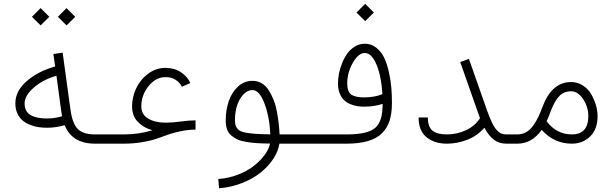

<svg xmlns="http://www.w3.org/2000/svg" viewBox="-20 -758 3222 1013"><path d="M285.2 -669.4 331.1 -715.3 377 -669.4 331.1 -624ZM148.4 -669.4 194.3 -715.3 240.2 -669.4 194.3 -624ZM481.4 0Q359.9 0 321.3 -97.7Q276.9 -84 228 -84Q204.6 -84 182.9 -87.2Q161.1 -90.3 138.4 -99.4Q115.7 -108.4 99.1 -122.3Q82.5 -136.2 71.8 -159.4Q61 -182.6 61 -212.4Q61 -278.3 121.8 -330.6Q182.6 -382.8 271 -407.2L261.7 -473.1L310.5 -480L351.6 -181.2Q361.8 -106 390.1 -77.6Q418.9 -48.8 481.4 -48.8H530.3V0ZM277.8 -358.4Q204.6 -336.9 157.2 -294.9Q109.9 -252.9 109.9 -212.4Q109.9 -169.4 140.9 -151.1Q171.9 -132.8 228 -132.8Q267.1 -132.8 307.6 -144.5Q305.7 -155.3 302.7 -174.3Z M530.3 -48.8H633.8Q712.4 -48.8 784.7 -70.8Q738.3 -83 707.5 -114.7Q676.8 -146.5 676.8 -196.8Q676.8 -245.6 698.5 -292Q720.2 -338.4 761.7 -369.1Q803.2 -399.9 853.5 -399.9Q899.9 -399.9 934.8 -376.7Q969.7 -353.5 984.4 -319.8L939.5 -300.3Q930.7 -320.8 908.2 -335.9Q885.7 -351.1 853.5 -351.1Q802.2 -351.1 763.9 -303.7Q725.6 -256.3 725.6 -196.8Q725.6 -154.3 761.5 -132.6Q797.4 -110.8 854 -110.8Q888.7 -110.8 932.6 -116.7Q977.1 -123 1011.7 -123V-74.2Q939 -74.2 849.6 -41.5Q814 -28.3 790 -21Q766.1 -13.7 723.1 -6.8Q680.2 0 633.8 0H530.3Q520 0 512.9 -7.1Q505.9 -14.2 505.9 -24.4Q505.9 -34.7 512.9 -41.7Q520 -48.8 530.3 -48.8Z M1406.2 -49.3Q1401.9 -142.1 1375.2 -212.4Q1348.6 -282.7 1312.5 -282.7Q1275.4 -282.7 1247.6 -237.8Q1219.7 -192.9 1219.7 -122.6Q1219.7 -104 1224.6 -92.3Q1229.5 -80.6 1240.5 -71.8Q1251.5 -63 1273.9 -58.6Q1296.4 -54.2 1326.9 -52Q1357.4 -49.8 1406.2 -49.3ZM1590.8 -48.8V0H1454.1Q1448.2 40 1421.9 80.1Q1395.5 120.1 1354.7 152.8Q1314 185.5 1256.3 208Q1198.7 230.5 1135.7 235.4L1131.8 186.5Q1186.5 182.6 1236.1 163.3Q1285.6 144 1319.8 116.9Q1354 89.8 1376.5 59.1Q1398.9 28.3 1404.8 -0.5Q1364.7 -1 1337.2 -2.7Q1309.6 -4.4 1280.8 -9Q1252 -13.7 1233.6 -22Q1215.3 -30.3 1200 -43.5Q1184.6 -56.6 1177.7 -76.4Q1170.9 -96.2 1170.9 -122.6Q1170.9 -175.8 1186.3 -222.4Q1201.7 -269 1234.6 -300.3Q1267.6 -331.5 1312.5 -331.5Q1339.4 -331.5 1361.6 -318.1Q1383.8 -304.7 1398.4 -281Q1413.1 -257.3 1424.1 -229.5Q1435.1 -201.7 1441.2 -168.2Q1447.3 -134.8 1450.4 -106.4Q1453.6 -78.1 1455.1 -48.8Z M1590.8 -48.8H1807.1Q1855 -48.8 1887.9 -54.7Q1920.9 -60.5 1942.6 -72Q1964.4 -83.5 1976.6 -103.8Q1988.8 -124 1993.7 -148.7Q1998.5 -173.3 1999 -210Q1955.1 -195.3 1900.4 -195.3Q1880.9 -195.3 1863.3 -198.2Q1845.7 -201.2 1826.9 -209.2Q1808.1 -217.3 1794.4 -230.5Q1780.8 -243.7 1772 -266.1Q1763.2 -288.6 1763.2 -317.9Q1763.2 -342.8 1768.6 -370.4Q1773.9 -397.9 1785.4 -426Q1796.9 -454.1 1813.2 -476.6Q1829.6 -499 1853.3 -513.2Q1877 -527.3 1904.8 -527.3Q1939 -527.3 1965.3 -506.3Q1991.7 -485.4 2006.8 -453.6Q2022 -421.9 2031.7 -378.2Q2041.5 -334.5 2044.7 -295.4Q2047.9 -256.3 2047.9 -214.8Q2047.9 -160.2 2035.4 -121.1Q2022.9 -82 1994.9 -54.4Q1966.8 -26.9 1920.2 -13.4Q1873.5 0 1807.1 0H1590.8Q1580.6 0 1573.5 -7.1Q1566.4 -14.2 1566.4 -24.4Q1566.4 -34.7 1573.5 -41.7Q1580.6 -48.8 1590.8 -48.8ZM1997.6 -261.2Q1992.2 -355 1966.6 -416.7Q1940.9 -478.5 1904.8 -478.5Q1871.1 -478.5 1841.6 -426.8Q1812 -375 1812 -317.9Q1812 -272.9 1834 -258.5Q1856 -244.1 1900.4 -244.1Q1956.1 -244.1 1997.6 -261.2ZM1860.8 -691.9 1906.7 -737.8 1952.6 -691.9 1906.7 -646.5Z M2651.4 -48.8V0Q2614.7 0 2587.2 -19.8Q2559.6 -39.6 2535.6 -84Q2497.6 -40.5 2444.6 -20.3Q2391.6 0 2337.9 0Q2272 0 2230.2 -34.2Q2188.5 -68.4 2188.5 -138.2H2237.3Q2237.3 -88.9 2261.7 -68.8Q2286.1 -48.8 2337.9 -48.8Q2388.7 -48.8 2436 -69.8Q2483.4 -90.8 2512.7 -134.3Q2507.8 -145.5 2502 -163.6L2408.2 -430.7L2454.1 -447.3L2547.9 -180.2Q2563 -137.2 2576.2 -110.1Q2589.4 -83 2602.5 -70.1Q2615.7 -57.1 2626.2 -53Q2636.7 -48.8 2651.4 -48.8Z M2651.4 -48.8H2709.5Q2735.8 -48.8 2757.6 -61.5Q2779.3 -74.2 2795.4 -98.4Q2811.5 -122.6 2821 -142.8Q2830.6 -163.1 2841.8 -192.9Q2890.6 -325.2 2993.2 -325.2Q3026.4 -325.2 3054.2 -307.6Q3082 -290 3098.4 -262.5Q3114.7 -234.9 3123.8 -204.6Q3132.8 -174.3 3132.8 -146Q3132.8 -75.7 3093.5 -37.8Q3054.2 0 2997.1 0Q2903.3 0 2837.9 -72.8Q2786.6 0 2709.5 0H2651.4Q2641.1 0 2634 -7.1Q2627 -14.2 2627 -24.4Q2627 -34.7 2634 -41.7Q2641.1 -48.8 2651.4 -48.8ZM2863.8 -118.2Q2916.5 -48.8 2997.1 -48.8Q3084 -48.8 3084 -146Q3084 -193.8 3056.6 -235.1Q3029.3 -276.4 2993.2 -276.4Q2955.1 -276.4 2930.9 -251.2Q2906.7 -226.1 2887.7 -176.3Q2875 -141.6 2863.8 -118.2Z"/></svg>

Font: AzarMehrMonospaced
Style: SansRegular
Weight: 1
Designer: Amin Abedi
Version: Version 1.00